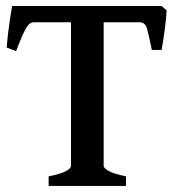

<svg xmlns="http://www.w3.org/2000/svg" viewBox="-20 -614 588 634"><path d="M530.3 -579.6Q529.3 -555.7 524.2 -517.3Q519 -479 513.7 -449.2H481.4Q472.2 -493.2 466.3 -516.8Q460.4 -540.5 440.9 -540.5H289.1L302.7 -594.2H513.7ZM91.3 -540.5Q77.1 -540.5 65.7 -520.5Q54.2 -500.5 33.2 -445.3L2 -457Q3.4 -475.6 6.3 -501.5Q9.3 -527.3 13.2 -552.7Q17.1 -578.1 20 -594.2H256.8L264.2 -540.5ZM140.6 0V-31.7Q183.6 -40.5 199 -49.6Q214.4 -58.6 214.4 -65.9V-543.9Q214.4 -549.8 200 -553Q185.5 -556.2 151.9 -563V-594.2H389.2V-563Q357.4 -556.2 339.8 -553.2Q322.3 -550.3 322.3 -543.9V-65.9Q322.3 -59.6 337.6 -50Q353 -40.5 396 -31.7V0Z"/></svg>

Font: Namdhinggo SemiBold
Style: Regular
Weight: 600
Designer: Victor Gaultney
Foundry: SIL International
Version: Version 3.001